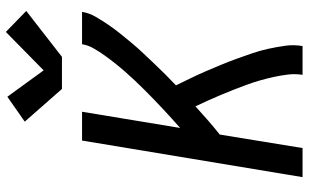

<svg xmlns="http://www.w3.org/2000/svg" viewBox="-214 -814 1029 640"><g transform="rotate(-90 300.0 -494.5)"><path d="M29 0 151 -735H247L193 -408Q210 -423 226 -437.5Q242 -452 258 -467Q274 -482 289.5 -497Q305 -512 320.5 -527.5Q336 -543 351 -559Q366 -575 380.5 -591.5Q395 -608 408.5 -625Q422 -642 434.5 -659.5Q447 -677 458 -696Q469 -715 472 -735H580Q576 -711 563.5 -689.5Q551 -668 537 -647.5Q523 -627 507 -607Q491 -587 475 -568Q459 -549 441.5 -530.5Q424 -512 406.5 -493.5Q389 -475 371.5 -457.5Q354 -440 335 -422Q347 -397 359 -372.5Q371 -348 382 -322.5Q393 -297 403.5 -271.5Q414 -246 423.5 -220Q433 -194 442 -167.5Q451 -141 457 -113.5Q463 -86 467 -57.5Q471 -29 466 0H370Q374 -24 371 -48.5Q368 -73 363 -96Q358 -119 351.5 -141.5Q345 -164 337 -186Q329 -208 320.5 -229.5Q312 -251 303 -272.5Q294 -294 284.5 -315Q275 -336 265 -357Q242 -336 218.5 -315.5Q195 -295 171 -276L126 0ZM323 -802 214 -926 297 -984 385 -863 513 -989 583 -921 430 -802Z"/></g></svg>

Font: Iosevka Curly MdExObl
Style: Regular
Weight: 500
Width: 7
Italic angle: -9°
Monospace: yes
Designer: Belleve Invis
Foundry: Belleve Invis
Version: Version 11.1.0; ttfautohint (v1.8.3)